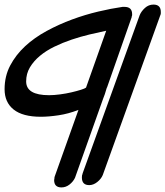

<svg xmlns="http://www.w3.org/2000/svg" viewBox="-45 -771 721 837"><path d="M282 4Q274 21 258 33.5Q242 46 223 46Q191 46 191 14Q191 11 192 8V11V8Q193 2 197 -3Q196 -1 194.5 1Q193 3 192 8Q192 1 194 -3L297 -292Q254 -275 210.5 -268.5Q167 -262 133 -262Q54 -262 14.5 -293.5Q-25 -325 -25 -382Q-25 -439 -0.5 -485.5Q24 -532 64.5 -569.5Q105 -607 158.5 -636Q212 -665 269 -686Q326 -707 383 -720.5Q440 -734 489 -741H498Q531 -741 531 -709Q531 -706 531 -704.5Q531 -703 529 -698V-696L421 -388V-390Q411 -355 405 -342ZM330 -388V-389Q332 -391 332 -391L329 -383ZM169 -356Q190 -356 216.5 -359.5Q243 -363 266.5 -368.5Q290 -374 307.5 -379.5Q325 -385 330 -389L418 -637Q384 -630 344.5 -620.5Q305 -611 266.5 -598Q228 -585 192 -567.5Q156 -550 129 -527.5Q102 -505 85.5 -477.5Q69 -450 69 -416Q69 -356 169 -356ZM564 -705Q571 -722 587 -736.5Q603 -751 624 -751Q656 -751 656 -719Q656 -717 656 -713Q656 -709 654 -705L403 -8Q396 9 379 22.5Q362 36 344 36Q312 36 312 3Q312 -2 312.5 -5.5Q313 -9 316 -15L314 -12Z"/></svg>

Font: Discipuli Britannica Bold
Style: Regular
Weight: 700
Designer: Peter Wiegel
Foundry: Peter Wiegel
Version: Version 0.001 2009